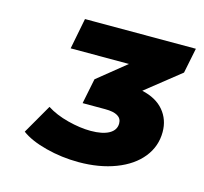

<svg xmlns="http://www.w3.org/2000/svg" viewBox="-71 -821 619 582"><g transform="rotate(15 238.0 -530.0)"><path d="M460 -663 352 -577Q397 -567 420.5 -539Q444 -511 444 -472Q444 -427 416 -392Q388 -357 337 -337.5Q286 -318 221 -318Q168 -318 118 -331Q68 -344 40 -365L93 -457Q121 -439 160 -429Q199 -419 232 -419Q269 -419 289.5 -430.5Q310 -442 310 -463Q310 -494 258 -494H187L203 -573L292 -645H109L128 -742H476Z"/></g></svg>

Font: Montserrat Alternates ExtraBold
Style: Italic
Weight: 800
Italic angle: -11.3°
Designer: Julieta Ulanovsky
Foundry: Julieta Ulanovsky
Version: Version 7.200